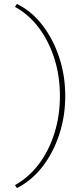

<svg xmlns="http://www.w3.org/2000/svg" viewBox="-20 -731 422 974"><path d="M66 223 56 208Q126 169 177 101.5Q228 34 256 -55Q284 -144 284 -244Q284 -345 256 -433.5Q228 -522 177 -590Q126 -658 56 -696L66 -711Q141 -674 195.5 -603Q250 -532 280.5 -439.5Q311 -347 311 -244Q311 -141 280.5 -48.5Q250 44 195.5 114.5Q141 185 66 223Z"/></svg>

Font: Ysabeau Office Thin
Style: Regular
Weight: 250
Designer: Christian Thalmann (Catharsis Fonts)
Version: Version 2.001;gftools[0.9.30]; featfreeze: tnum,lnum,ss02